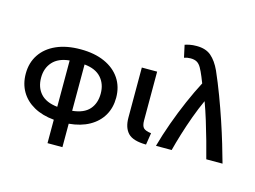

<svg xmlns="http://www.w3.org/2000/svg" viewBox="-121 -992 1850 1393"><g transform="rotate(15 803.5 -295.5)"><path d="M332 185V9Q244 1 180.5 -34.5Q117 -70 83 -128Q49 -186 49 -262Q49 -344 90 -405.5Q131 -467 207 -501Q283 -535 389 -535Q494 -535 570 -501Q646 -467 687 -405.5Q728 -344 728 -262Q728 -186 694 -128Q660 -70 596.5 -34.5Q533 1 444 9V185ZM332 -88V-436Q249 -428 206.5 -381Q164 -334 164 -262Q164 -189 205.5 -143Q247 -97 332 -88ZM444 -88Q531 -97 571.5 -143Q612 -189 612 -262Q612 -334 570 -381Q528 -428 444 -436Z M1025 10Q927 9 889 -30.5Q851 -70 851 -146V-522H966V-156Q966 -115 981.5 -99.5Q997 -84 1039 -79Z M1097 0Q1121 -87 1154.5 -180Q1188 -273 1226.5 -361.5Q1265 -450 1304 -524Q1299 -536 1294.5 -547.5Q1290 -559 1286 -569Q1270 -608 1256 -632.5Q1242 -657 1223.5 -667.5Q1205 -678 1176 -678Q1151 -678 1128 -670L1108 -762Q1122 -767 1144 -771.5Q1166 -776 1196 -776Q1265 -776 1305.5 -741Q1346 -706 1376 -641Q1412 -559 1444.5 -472.5Q1477 -386 1505.5 -301Q1534 -216 1557 -139Q1580 -62 1597 0H1475Q1460 -59 1440 -130.5Q1420 -202 1398 -273.5Q1376 -345 1354 -404Q1325 -341 1298.5 -268.5Q1272 -196 1250.5 -125.5Q1229 -55 1215 0Z"/></g></svg>

Font: Ubuntu Sans SemiBold
Style: Regular
Weight: 600
Designer: Dalton Maag Ltd
Foundry: Dalton Maag Ltd
Version: Version 1.006; ttfautohint (v1.8.4.7-5d5b)